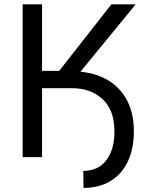

<svg xmlns="http://www.w3.org/2000/svg" viewBox="-20 -748 723 914"><path d="M217.3 -328.1V-408.2H322.3Q414.1 -408.2 480 -374Q545.9 -339.8 581.5 -276.1Q617.2 -212.4 617.2 -123.5Q617.2 -39.6 588.4 21Q559.6 81.5 505.9 114Q452.1 146.5 377.4 146.5L376.5 65.4Q449.2 65.9 488.8 11Q528.3 -43.9 524.4 -136.7Q521 -229.5 465.3 -278.8Q409.7 -328.1 322.3 -328.1ZM87.9 0V-727.5H180.2V-410.6H261.7L510.3 -727.5H626L298.8 -328.1H180.2V0Z"/></svg>

Font: Adwaita Sans
Style: Regular
Weight: 400
Designer: Rasmus Andersson
Foundry: rsms
Version: Version 4.001;git-9221beed3